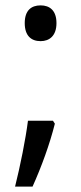

<svg xmlns="http://www.w3.org/2000/svg" viewBox="-20 -564 302 714"><path d="M131 -411C164 -411 190 -431 190 -478C190 -525 165 -544 131 -544C96 -544 72 -525 72 -478C72 -431 96 -411 131 -411ZM177 -115H84C75 -45 56 50 36 130H101C134 57 165 -28 184 -104Z"/></svg>

Font: Noto Sans Malayalam SemiCondensed
Style: Regular
Weight: 400
Width: 4
Designer: Jelle Bosma - Monotype Design Team
Foundry: Monotype Imaging Inc.
Version: Version 2.104